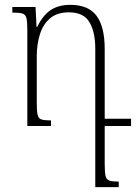

<svg xmlns="http://www.w3.org/2000/svg" viewBox="-20 -521 568 794"><path d="M413 157Q413 191 416.5 206.5Q420 222 432.5 226Q445 230 471 230V253H374V-320Q374 -388 350 -429Q326 -470 265 -470Q217 -470 188 -446Q159 -422 145.5 -380.5Q132 -339 132 -287V-96Q132 -62 135.5 -46.5Q139 -31 151.5 -27Q164 -23 191 -23V0H93V-396Q93 -430 89.5 -445.5Q86 -461 73 -465Q60 -469 31 -469V-492H127L131 -410H134Q158 -459 190.5 -480Q223 -501 271 -501Q345 -501 379 -456Q413 -411 413 -318V-30H522V0H413Z"/></svg>

Font: Noto Serif Armenian SemiCondensed ExtraLight
Style: Regular
Weight: 200
Width: 4
Designer: Monotype Design Team
Foundry: Monotype Imaging Inc.
Version: Version 2.008; ttfautohint (v1.8.4.7-5d5b)